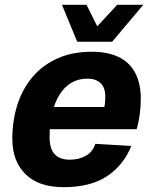

<svg xmlns="http://www.w3.org/2000/svg" viewBox="-20 -762 631 794"><path d="M243.4 12Q139 12 85 -42.2Q31 -96.4 31 -186.8Q31 -264.8 52.6 -330.9Q74.2 -397 116.2 -445.6Q158.2 -494.2 219.2 -521.1Q280.2 -548 358.6 -548Q425.2 -548 470.3 -526.4Q515.4 -504.8 538.8 -461.3Q562.2 -417.8 562.2 -352.8Q562.2 -319.4 557.6 -286.5Q553 -253.6 545 -227.6H163.6L183.2 -319.6H411.4Q413.4 -328 414.4 -338.4Q415.4 -348.8 415.4 -362.8Q415.4 -400.2 395.5 -418.5Q375.6 -436.8 341.2 -436.8Q304.4 -436.8 275.2 -419.6Q246 -402.4 226.1 -370.4Q206.2 -338.4 195.6 -293.9Q185 -249.4 185 -195.2Q185 -146.2 206.4 -123.9Q227.8 -101.6 268.2 -101.6Q306.4 -101.6 334.8 -117.6Q363.2 -133.6 374.2 -167.2L523.2 -158.4Q490.2 -77.8 422.1 -32.9Q354 12 243.4 12ZM299.4 -589.4 236.2 -742.2H337.8L392.4 -632.6H363.2L464.6 -742.2H572.6L443.8 -589.4Z"/></svg>

Font: Geist
Style: Italic
Weight: 400
Italic angle: -12°
Designer: Basement.studio, Andrés Briganti, Mateo Zaragoza
Foundry: Basement.studio, Vercel, Andrés Briganti, Guido Ferreyra, Mateo Zaragoza
Version: Version 1.500